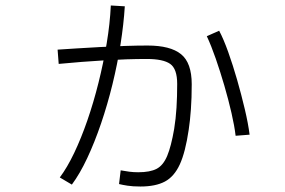

<svg xmlns="http://www.w3.org/2000/svg" viewBox="-20 -653 1040 700"><path d="M492 27Q464 27 445 24Q426 21 414 18L420 -32Q436 -29 451.5 -27Q467 -25 484 -25Q527 -25 551 -37.5Q575 -50 589.5 -84.5Q604 -119 615 -183Q621 -220 623.5 -260.5Q626 -301 626 -347Q626 -402 600.5 -420Q575 -438 515 -438Q445 -438 361 -433Q277 -428 194 -420L190 -472Q219 -474 259.5 -476.5Q300 -479 345.5 -481.5Q391 -484 436 -485.5Q481 -487 518 -487Q601 -487 640 -455.5Q679 -424 679 -346Q679 -296 676 -254.5Q673 -213 668 -180Q656 -98 635.5 -53.5Q615 -9 581 9Q547 27 492 27ZM242 20 198 -6Q225 -42 250.5 -95.5Q276 -149 298.5 -214Q321 -279 339 -351Q357 -423 369 -495Q381 -567 384 -633L435 -630Q431 -565 419.5 -492Q408 -419 390 -345.5Q372 -272 348.5 -203Q325 -134 298 -76.5Q271 -19 242 20ZM839 -158Q835 -193 824 -241Q813 -289 798 -340.5Q783 -392 766.5 -439.5Q750 -487 734 -521L779 -541Q795 -511 812 -463.5Q829 -416 844.5 -362Q860 -308 872.5 -255Q885 -202 890 -162Z"/></svg>

Font: Murecho Thin Light
Style: Regular
Weight: 300
Version: Version 1.010